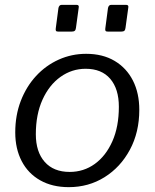

<svg xmlns="http://www.w3.org/2000/svg" viewBox="-20 -762 639 792"><path d="M304.6 -729.8 293.3 -646.9Q292.3 -638.3 288.2 -634.9Q284.2 -631.6 274.3 -631.6H221.7Q213.1 -631.6 211 -634.6Q209 -637.5 210 -644.9L221.1 -729.2Q224.1 -742 234.3 -742H295.7Q307.4 -742 304.6 -729.8ZM509.1 -729.8 497.7 -646.9Q496.7 -638.3 492.7 -634.9Q488.7 -631.6 478.8 -631.6H426.2Q417.5 -631.6 415.5 -634.6Q413.4 -637.5 414.4 -644.9L425.5 -729.2Q428.5 -742 438.7 -742H500.2Q511.8 -742 509.1 -729.8ZM263.7 10Q195.6 10 145.8 -18.2Q95.9 -46.4 69.4 -97.5Q42.9 -148.6 42.9 -215.7Q42.9 -286.4 65.7 -345.7Q88.6 -405 128.8 -448.6Q169 -492.1 222.3 -516.1Q275.5 -540 335.3 -540Q403.7 -540 452.8 -510.8Q501.9 -481.6 528.3 -429.7Q554.6 -377.7 554.6 -308.9Q554.6 -216.5 515.8 -144.3Q477 -72.2 411.2 -31.1Q345.4 10 263.7 10ZM267.4 -52.8Q325.2 -52.8 371 -85.8Q416.8 -118.9 443.5 -179.1Q470.3 -239.4 470.3 -321.6Q470.3 -395.2 434.8 -436.8Q399.3 -478.3 333.3 -478.3Q276.5 -478.3 229.6 -444.9Q182.8 -411.5 155.3 -350.8Q127.8 -290 127.8 -208.2Q127.8 -135.6 164.4 -94.2Q201 -52.8 267.4 -52.8Z"/></svg>

Font: Libre Franklin Thin
Style: Italic
Weight: 100
Italic angle: -8°
Designer: Pablo Impallari, Rodrigo Fuenzalida, Nhung Nguyen
Foundry: Impallari Type
Version: Version 3.000